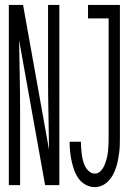

<svg xmlns="http://www.w3.org/2000/svg" viewBox="-20 -755 540 783"><path d="M16 0V-735H74L180 -144Q179 -218 177.5 -292.5Q176 -367 176 -441V-735H222V0H164L99 -362L58 -591Q59 -517 60.5 -442.5Q62 -368 62 -294V0ZM366 8Q347 8 329.5 -1.5Q312 -11 300.5 -27Q289 -43 282.5 -61.5Q276 -80 272 -98.5Q268 -117 266 -136.5Q264 -156 264 -176V-177H310V-176Q310 -163 311 -150.5Q312 -138 313.5 -125.5Q315 -113 318.5 -100Q322 -87 327.5 -76Q333 -65 343.5 -56Q354 -47 366 -47Q381 -47 391 -58Q401 -69 406.5 -82.5Q412 -96 415.5 -110Q419 -124 420.5 -138Q422 -152 422.5 -166.5Q423 -181 423 -195V-680H339V-735H469V-195Q469 -179 468.5 -163.5Q468 -148 466 -132Q464 -116 461 -101Q458 -86 453 -71Q448 -56 440.5 -42Q433 -28 422 -16.5Q411 -5 396.5 1.5Q382 8 366 8Z"/></svg>

Font: Iosevka Custom Light
Style: Regular
Weight: 300
Monospace: yes
Designer: Belleve Invis
Foundry: Belleve Invis
Version: Version 27.3.5